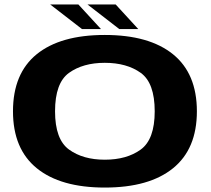

<svg xmlns="http://www.w3.org/2000/svg" viewBox="-20 -839 952 865"><path d="M452 6Q652 6 759.5 -81Q867 -168 867 -337.5Q867 -507.5 759.5 -594.5Q652 -681.5 452 -681.5Q252.5 -681.5 145.5 -594.8Q38.5 -508 38.5 -337.5Q38.5 -168 145.8 -81Q253 6 452 6ZM452 -119.5Q354 -119.5 291 -165.2Q228 -211 228 -337.5Q228 -465.5 291 -510.8Q354 -556 452 -556Q551 -556 614 -510.8Q677 -465.5 677 -337.5Q677 -211 614 -165.2Q551 -119.5 452 -119.5ZM517.5 -708H603L501 -819H374ZM349.5 -708H435L333 -819H206Z"/></svg>

Font: Anybody Expanded
Style: Bold
Weight: 700
Width: 7
Designer: Tyler Finck
Foundry: Etcetera Type Company
Version: Version 1.113;gftools[0.9.25]